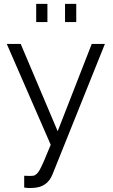

<svg xmlns="http://www.w3.org/2000/svg" viewBox="-20 -748 582 992"><path d="M167 -634V-728H225V-634ZM316 -634V-728H374V-634ZM105 160Q143 162 151 160Q169 158 185 130Q201 102 242 0L15 -521H87L278 -70L454 -521H522L252 151Q225 222 146 223Q126 225 105 221Z"/></svg>

Font: Raleway-v4020
Style: Regular
Weight: 400
Designer: Matt McInerney, Pablo Impallari, Rodrigo Fuenzalida
Foundry: Matt McInerney, Pablo Impallari, Rodrigo Fuenzalida
Version: Version 4.020;PS 004.020;hotconv 1.0.88;makeotf.lib2.5.64775